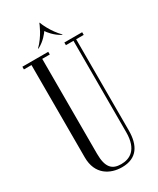

<svg xmlns="http://www.w3.org/2000/svg" viewBox="-216 -917 816 990"><g transform="rotate(-30 192.0 -422.0)"><path d="M134 -739C173 -759 197 -792 204 -802C210 -792 235 -759 273 -739H277C230 -786 207 -844 205 -851H203C200 -844 178 -786 130 -739ZM59 -683V-133C59 -31 131 7 201 7C291 7 325 -53 325 -140V-683H370V-699H264V-683H309V-139C309 -34 255 -9 205 -9C152 -9 123 -35 123 -118V-683H168V-699H14V-683Z"/></g></svg>

Font: Emberly
Style: Regular
Weight: 400
Designer: Rajesh Rajput
Foundry: Rajesh Rajput
Version: Version 1.000